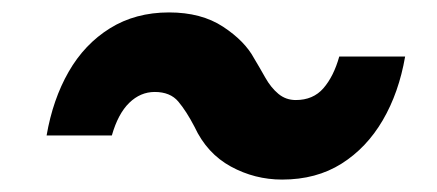

<svg xmlns="http://www.w3.org/2000/svg" viewBox="-20 -471 704 309"><path d="M434 -182Q390 -182 351.5 -203Q313 -224 293 -267Q280 -292 267 -307.5Q254 -323 229 -323Q206 -323 188 -305.5Q170 -288 160 -253H55Q65 -311 90.5 -355.5Q116 -400 157 -425.5Q198 -451 252 -451Q304 -451 339 -428Q374 -405 389 -377Q398 -362 407 -346Q416 -330 428 -320Q440 -310 456 -310Q484 -310 500.5 -329Q517 -348 526 -380H632Q622 -322 596 -277.5Q570 -233 529.5 -207.5Q489 -182 434 -182Z"/></svg>

Font: Figtree
Style: Bold Italic
Weight: 700
Italic angle: -9.5°
Foundry: Erik Kennedy
Version: Version 2.001;gftools[0.9.30]